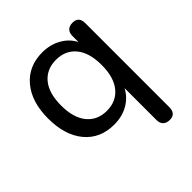

<svg xmlns="http://www.w3.org/2000/svg" viewBox="-185 -630 950 950"><g transform="rotate(-45 290.5 -154.5)"><path d="M418 140V-83Q396 -40 353 -15.5Q310 9 255 9Q157 9 100.5 -59Q44 -127 44 -244Q44 -360 101 -428Q158 -496 255 -496Q310 -496 353.5 -471.5Q397 -447 418 -405V-447Q418 -470 430 -482Q442 -494 465 -494Q508 -494 508 -447V140Q508 187 465 187Q443 187 430.5 175Q418 163 418 140ZM419 -244Q419 -330 381 -376Q343 -422 277 -422Q211 -422 173 -376Q135 -330 135 -244Q135 -158 173 -111.5Q211 -65 277 -65Q343 -65 381 -111.5Q419 -158 419 -244Z"/></g></svg>

Font: SN Pro
Style: Regular
Weight: 400
Designer: Tobias Whetton
Foundry: Supernotes
Version: Version 1.003